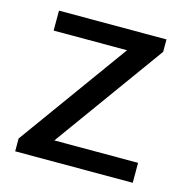

<svg xmlns="http://www.w3.org/2000/svg" viewBox="-84 -606 666 686"><g transform="rotate(15 249.0 -263.0)"><path d="M30.9 0V-47.4L323.5 -452.2H52V-526H449.6V-480.1L156 -73.8H465.7V0Z"/></g></svg>

Font: Archivo SemiBold
Style: Regular
Weight: 600
Designer: Hector Gatti
Foundry: Omnibus-Type
Version: Version 2.001